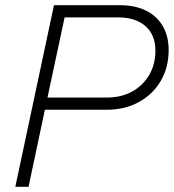

<svg xmlns="http://www.w3.org/2000/svg" viewBox="-20 -720 670 740"><path d="M39 0 188 -700H441Q500 -700 542 -679.5Q584 -659 607 -620Q630 -581 630 -527Q630 -460 599.5 -408Q569 -356 515 -326.5Q461 -297 391 -297H153L90 0ZM163 -344H391Q447 -344 489 -367Q531 -390 555 -431Q579 -472 579 -525Q579 -585 541 -619Q503 -653 435 -653H229Z"/></svg>

Font: Red Hat Text
Style: Italic
Weight: 300
Italic angle: -12°
Designer: Pentagram, MCKL
Foundry: Pentagram, MCKL
Version: Version 1.023